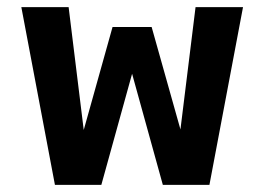

<svg xmlns="http://www.w3.org/2000/svg" viewBox="-20 -520 750 540"><path d="M265 0H134.5L40 -500H173L215.5 -154.5L296.5 -444H406.5L487.5 -156L530 -500H663.5L569 0H438L351.5 -312.5Z"/></svg>

Font: League Mono SemiBold
Style: Regular
Weight: 600
Width: 6
Designer: Tyler Finck
Foundry: The League of Moveable Type / Tyler Finck
Version: Version 2.300;RELEASE